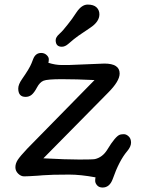

<svg xmlns="http://www.w3.org/2000/svg" viewBox="-20 -778 622 847"><path d="M92.8 -350.6Q60.5 -350.6 60.5 -387.7Q60.5 -405.3 77.6 -429.7Q110.4 -476.6 119.1 -499L126 -516.6Q136.2 -544.4 161.6 -544.4Q175.8 -544.4 185.5 -535.4Q195.3 -526.4 195.3 -516.6Q195.3 -506.8 193.4 -501Q224.6 -491.2 251 -491.2H283.7L440.4 -497.6Q507.8 -497.6 507.8 -453.6Q507.8 -419.9 456.5 -368.7L171.4 -79.6Q271.5 -74.2 330.3 -74.2Q389.2 -74.2 398.9 -76.2Q432.1 -84 452.6 -116.7Q489.7 -178.2 509.8 -184.1Q516.6 -186 526.9 -186Q537.1 -186 547.6 -176.3Q558.1 -166.5 558.1 -148.7Q558.1 -130.9 540.5 -110.4Q505.4 -68.8 477.1 12.2Q463.4 49.3 432.6 49.3Q417 49.3 408.4 39.6Q399.9 29.8 399.9 20Q399.9 10.3 401.4 4.4Q335.4 -7.8 285.6 -7.8Q205.6 -7.8 170.4 -4.9L146 -2.9Q100.6 0 86.4 0Q72.3 0 60.1 -12Q47.9 -23.9 47.9 -40.3Q47.9 -56.6 58.3 -72.8Q68.8 -88.9 100.1 -122.1L397 -424.8Q316.9 -428.7 252.7 -428.7Q188.5 -428.7 171.9 -421.9Q155.3 -415 143.1 -392.1Q130.9 -369.1 119.6 -359.9Q108.4 -350.6 92.8 -350.6ZM252.9 -571.8Q225.6 -571.8 225.6 -600.6Q225.6 -613.8 241.7 -628.2Q257.8 -642.6 278.3 -669.4L297.4 -694.3Q306.6 -707 317.4 -723.6Q340.3 -757.8 366.7 -757.8Q393.1 -757.8 405.8 -745.6Q418.5 -733.4 418.5 -714.8Q418.5 -682.1 377.7 -655.3Q336.9 -628.4 325.7 -620.1L305.7 -605Q296.4 -597.7 281.7 -584.7Q267.1 -571.8 252.9 -571.8Z"/></svg>

Font: Oldenburg
Style: Regular
Weight: 400
Designer: Nicole Fally
Foundry: Nicole Fally
Version: Version 1.001